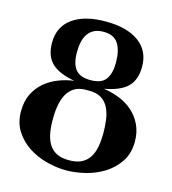

<svg xmlns="http://www.w3.org/2000/svg" viewBox="-109 -807 819 912"><g transform="rotate(15 300.5 -351.0)"><path d="M292 -379Q257 -379 234.5 -364.5Q212 -350 199.5 -326.5Q187 -303 181.5 -273Q176 -243 176 -211Q175 -172 180.5 -139.5Q186 -107 200 -83.5Q214 -60 238 -47.5Q262 -35 300 -35Q338 -35 362 -47.5Q386 -60 400 -82.5Q414 -105 419.5 -135.5Q425 -166 425 -201Q425 -236 420.5 -268Q416 -300 403.5 -325Q391 -350 368 -364.5Q345 -379 309 -379ZM396 -540Q396 -600 374.5 -633.5Q353 -667 302 -667Q275 -667 256 -657.5Q237 -648 225.5 -631Q214 -614 209 -591Q204 -568 204 -540Q204 -485 226 -457Q248 -429 300 -429Q354 -429 375 -458Q396 -487 396 -540ZM521 -554Q521 -489 486 -454.5Q451 -420 373 -406Q414 -400 451.5 -385Q489 -370 517.5 -344.5Q546 -319 563 -283Q580 -247 580 -201Q580 -143 552.5 -102Q525 -61 483.5 -35Q442 -9 392.5 3Q343 15 300 15Q253 15 203 2Q153 -11 112.5 -37.5Q72 -64 46 -104.5Q20 -145 20 -201Q20 -250 37.5 -286Q55 -322 84.5 -347Q114 -372 151 -386.5Q188 -401 227 -406Q149 -420 113.5 -454.5Q78 -489 78 -554Q78 -632 136.5 -674.5Q195 -717 300 -717Q404 -717 462.5 -674.5Q521 -632 521 -554Z"/></g></svg>

Font: Cafe24 Danjunghae
Style: Regular
Weight: 400
Designer: Cafe24 thkim, hmlim, mnelim, nhlee, sslee, sskim, smlim, yjkim, sdjeong, hskwak & 4IRTF
Foundry: Cafe24
Version: Version 1.000